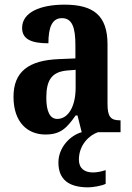

<svg xmlns="http://www.w3.org/2000/svg" viewBox="-20 -568 566 825"><path d="M175 10C241 10 267 -18 305 -72H313L331 0C281 14 231 66 231 130C231 204 276 237 359 237C378 237 416 231 434 222V163C413 170 395 173 379 173C344 173 319 156 319 118C319 55 363 13 401 0H498V-51H495C455 -51 442 -67 442 -122V-377C442 -503 380 -548 257 -548C155 -548 75 -516 75 -448C75 -401 112 -382 188 -382C188 -449 203 -490 246 -490C291 -490 304 -448 304 -374V-317L233 -314C103 -309 38 -260 38 -152C38 -42 99 10 175 10ZM226 -57C194 -57 179 -90 179 -148C179 -222 201 -259 268 -265L305 -268V-191C305 -112 274 -57 226 -57Z"/></svg>

Font: Noto Serif Georgian Condensed Bold
Style: Regular
Weight: 700
Width: 3
Designer: Monotype Design Team, Akaki Razmadze
Foundry: Google LLC
Version: Version 2.003